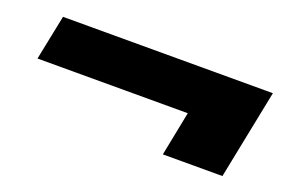

<svg xmlns="http://www.w3.org/2000/svg" viewBox="-50 -576 783 533"><g transform="rotate(20 341.5 -310.0)"><path d="M63 -442H683L630 -178H454L480 -309H36Z"/></g></svg>

Font: Albert Sans Black
Style: Italic
Weight: 900
Italic angle: -11.25°
Designer: Andreas Rasmussen
Foundry: a.Foundry
Version: Version 1.025